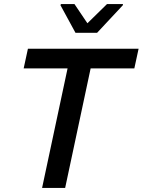

<svg xmlns="http://www.w3.org/2000/svg" viewBox="-20 -929 705 949"><path d="M279 -903 353 -767H460L587 -903L588 -909H509L412 -814L348 -909H281ZM314 -591 188 0H302L428 -591H644L665 -688H118L97 -591Z"/></svg>

Font: Saira UNSAM Medium Italic
Style: Regular
Weight: 500
Italic angle: -12°
Designer: Hector Gatti with collaboration of the Omnibus-Type team
Foundry: Omnibus-Type
Version: Version 0.072;PS 000.072;hotconv 1.0.88;makeotf.lib2.5.64775